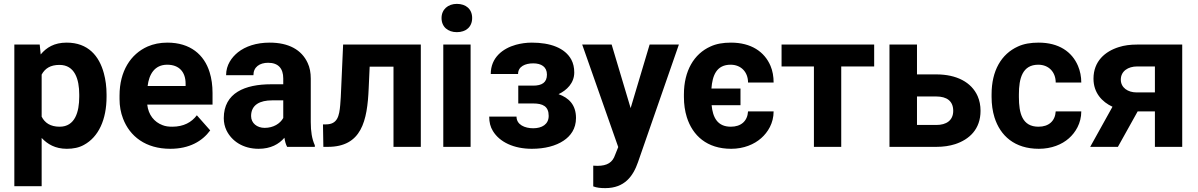

<svg xmlns="http://www.w3.org/2000/svg" viewBox="-20 -758 6186 991"><path d="M190 -477 185 -528H54V203H195V-46C225 -14 265 10 325 10C358 10 388 4 413 -10C489 -51 530 -141 530 -259V-270C530 -310 525 -347 516 -380C492 -469 435 -538 324 -538C260 -538 220 -513 190 -477ZM288 -104C240 -104 211 -124 195 -156V-373C212 -404 239 -423 287 -423C366 -423 389 -349 389 -270V-259C389 -180 367 -104 288 -104Z M1065 -85 996 -163C969 -127 928 -104 869 -104C850 -104 834 -106 819 -112C776 -128 746 -165 740 -218H1077V-278C1077 -317 1072 -353 1062 -385C1034 -476 962 -538 844 -538C806 -538 772 -531 742 -518C654 -479 597 -390 597 -265V-246C597 -211 603 -177 615 -146C650 -54 732 10 859 10C957 10 1024 -29 1065 -85ZM938 -326V-314H742C749 -373 777 -424 843 -424C904 -424 938 -387 938 -326Z M1584 -128V-352C1584 -383 1579 -410 1568 -433C1537 -501 1470 -538 1372 -538C1303 -538 1247 -519 1208 -488C1176 -462 1147 -423 1147 -370H1288C1288 -412 1320 -434 1364 -434C1417 -434 1442 -404 1442 -353V-323H1379C1245 -323 1135 -279 1135 -148C1135 -125 1140 -104 1149 -85C1176 -30 1234 10 1315 10C1377 10 1420 -14 1448 -47C1451 -28 1455 -13 1462 0H1605V-8C1590 -41 1584 -79 1584 -128ZM1276 -159C1276 -218 1323 -240 1384 -240H1442V-149C1426 -120 1391 -98 1346 -98C1307 -98 1276 -122 1276 -159Z M2152 -528H1751L1741 -303C1740 -269 1738 -240 1736 -216C1731 -159 1722 -116 1662 -116H1647L1649 0H1672C1846 0 1876 -133 1883 -303L1888 -414H2011V0H2152Z M2409 0V-528H2268V0ZM2338 -592C2385 -592 2417 -619 2417 -665C2417 -711 2385 -738 2338 -738C2292 -738 2259 -709 2259 -665C2259 -619 2292 -592 2338 -592Z M2812 -160C2812 -116 2777 -96 2732 -96C2689 -96 2646 -114 2646 -156H2505C2505 -127 2511 -103 2524 -82C2559 -24 2633 10 2725 10C2792 10 2849 -5 2889 -32C2925 -56 2953 -93 2953 -149C2953 -217 2916 -253 2863 -272C2905 -292 2944 -329 2944 -384C2944 -409 2939 -431 2929 -450C2896 -511 2820 -538 2725 -538C2696 -538 2669 -534 2643 -527C2575 -508 2513 -461 2513 -376H2654C2654 -415 2691 -431 2732 -431C2774 -431 2803 -413 2803 -373C2803 -332 2777 -316 2732 -316H2655V-224H2732C2782 -224 2812 -209 2812 -160Z M3042 97V204C3060 211 3080 213 3104 213C3204 213 3248 151 3273 79L3484 -528H3333L3235 -200L3137 -528H2985L3171 1L3155 41C3142 80 3115 98 3063 98C3056 98 3049 97 3042 97Z M3653 -215H3802V-301H3652C3657 -368 3678 -424 3751 -424C3805 -424 3841 -386 3841 -332H3973C3973 -363 3968 -392 3957 -418C3926 -491 3857 -538 3753 -538C3712 -538 3677 -532 3647 -518C3562 -480 3510 -392 3510 -271V-257C3510 -220 3515 -185 3525 -153C3555 -58 3629 10 3754 10C3819 10 3873 -13 3909 -45C3943 -75 3973 -122 3973 -183H3841C3838 -133 3805 -104 3752 -104C3683 -104 3659 -152 3653 -215Z M4492 -415V-528H4014V-415H4181V0H4322V-415Z M4713 -374V-528H4571V0H4813C4849 0 4882 -5 4910 -14C4983 -38 5041 -91 5041 -186C5041 -214 5036 -239 5026 -262C4994 -334 4917 -374 4813 -374ZM4900 -186C4900 -136 4864 -113 4813 -113H4713V-260H4813C4866 -260 4900 -237 4900 -186Z M5239 -257V-271C5239 -353 5257 -424 5339 -424C5393 -424 5429 -386 5429 -332H5561C5561 -363 5555 -392 5544 -418C5513 -491 5445 -538 5341 -538C5300 -538 5264 -532 5234 -518C5148 -479 5098 -393 5098 -271V-257C5098 -220 5103 -184 5113 -152C5143 -57 5217 10 5342 10C5407 10 5461 -12 5497 -44C5531 -74 5561 -122 5561 -183H5429C5426 -133 5393 -104 5340 -104C5256 -104 5239 -174 5239 -257Z M5722 -207 5607 0H5750L5852 -183H5941V0H6082V-528H5849C5814 -528 5783 -524 5755 -515C5684 -493 5624 -442 5624 -352C5624 -279 5668 -232 5722 -207ZM5765 -347C5765 -391 5803 -415 5849 -415H5941V-281H5846C5802 -281 5765 -305 5765 -347Z"/></svg>

Font: Asimov
Style: Regular
Weight: 500
Designer: Google
Version: Version 2.000980; 2014